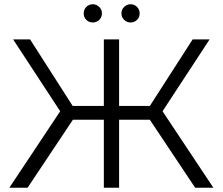

<svg xmlns="http://www.w3.org/2000/svg" viewBox="-20 -886 1051 906"><path d="M375 -823Q375 -841 387.5 -853.5Q400 -866 418 -866Q435 -866 448 -853.5Q461 -841 461 -823Q461 -805 448.5 -792.5Q436 -780 418 -780Q400 -780 387.5 -792Q375 -804 375 -823ZM596 -866Q614 -866 626.5 -853.5Q639 -841 639 -823Q639 -804 626.5 -792Q614 -780 596 -780Q578 -780 565.5 -792.5Q553 -805 553 -823Q553 -841 566 -853.5Q579 -866 596 -866ZM901 0 687 -321H542V0H470V-321H324L110 0H24L264 -361L42 -700H122L323 -386H470V-700H542V-386H687L889 -700H969L747 -361L987 0Z"/></svg>

Font: Montserrat Alternates
Style: Regular
Weight: 400
Designer: Julieta Ulanovsky
Foundry: Julieta Ulanovsky
Version: Version 7.200;PS 007.200;hotconv 1.0.88;makeotf.lib2.5.64775